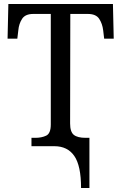

<svg xmlns="http://www.w3.org/2000/svg" viewBox="-20 -734 609 964"><path d="M387 210Q387 98 353 49Q319 0 253 0H138V-42H158Q189 -42 212 -53Q235 -64 235 -109V-664H147Q107 -664 91 -639.5Q75 -615 72 -582L67 -540H18L22 -714H547L551 -540H503L498 -582Q494 -615 478 -639.5Q462 -664 421 -664H333L332 -114Q332 -72 350.5 -57Q369 -42 410 -42H429V210Z"/></svg>

Font: Noto Serif SemiCondensed
Style: Regular
Weight: 400
Width: 4
Designer: Monotype Design Team
Foundry: Monotype Imaging Inc.
Version: Version 2.013